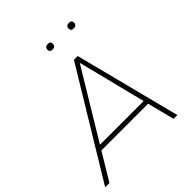

<svg xmlns="http://www.w3.org/2000/svg" viewBox="-226 -994 1143 1143"><g transform="rotate(-45 346.0 -422.5)"><path d="M0 0 405 -668H437L608 0H576L533 -171H139L36 0ZM157 -201H525L417 -631ZM536 -801Q514 -801 514 -821Q514 -845 540 -845Q562 -845 562 -825Q562 -801 536 -801ZM358 -801Q336 -801 336 -821Q336 -845 362 -845Q384 -845 384 -825Q384 -801 358 -801Z"/></g></svg>

Font: Gantari Thin
Style: Italic
Weight: 100
Italic angle: -10°
Designer: Anugrah Pasau
Foundry: Lafontype
Version: Version 1.000; ttfautohint (v1.8.4.7-5d5b)